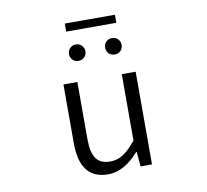

<svg xmlns="http://www.w3.org/2000/svg" viewBox="-93 -986 1187 1102"><g transform="rotate(-10 500.0 -435.0)"><path d="M450.2 12.7Q286.1 12.7 286.1 -197.3V-540H367.2V-207Q367.2 -128.9 392.6 -93.3Q418 -57.6 474.6 -57.6Q515.6 -57.6 550.3 -80.1Q585 -102.5 626 -153.3V-540H707V0H640.6L632.8 -85.9H629.9Q543.9 12.7 450.2 12.7ZM347.7 -706.1Q347.7 -725.6 361.3 -739.7Q375 -753.9 395.5 -753.9Q416 -753.9 429.7 -739.7Q443.4 -725.6 443.4 -706.1Q443.4 -685.5 429.7 -671.9Q416 -658.2 395.5 -658.2Q375 -658.2 361.3 -671.9Q347.7 -685.5 347.7 -706.1ZM354.5 -835.9V-882.8H646.5V-835.9ZM641.1 -671.9Q627.9 -658.2 606.4 -658.2Q585 -658.2 571.8 -671.9Q558.6 -685.5 558.6 -706.1Q558.6 -726.6 572.3 -740.2Q585.9 -753.9 606.4 -753.9Q627 -753.9 640.6 -740.2Q654.3 -726.6 654.3 -706.1Q654.3 -685.5 641.1 -671.9Z"/></g></svg>

Font: Gen Shin Gothic Monospace Normal
Style: Regular
Weight: 350
Designer: [Source Han Sans]
Ryoko NISHIZUKA  (kana & ideographs); Paul D. Hunt (Latin, Greek & Cyrillic); Wenlong ZHANG  (bopomofo
Version: Version 1.002.20150607